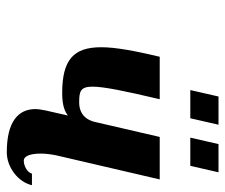

<svg xmlns="http://www.w3.org/2000/svg" viewBox="-69 -584 663 565"><g transform="rotate(90 262.5 -301.5)"><path d="M404 -613 385 -530H468L487 -613ZM264 -613 245 -530H328L347 -613ZM437 -135 508 -440H383L339 -250C336 -237 326 -203 281 -203C250 -203 235 -206 235 -242C235 -275 247 -334 272 -440H147C130 -368 119 -311 119 -268C119 -187 155 -153 254 -153C291 -153 309 -161 320 -170L305 -104C303 -93 301 -84 301 -74C301 -23 339 10 428 10C473 10 516 -24 525 -64H491C488 -51 469 -40 453 -40C438 -40 432 -62 432 -90C432 -104 434 -120 437 -135Z"/></g></svg>

Font: Pfennig
Style: BoldItalic
Weight: 700
Italic angle: -13°
Version: Version 20100423